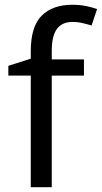

<svg xmlns="http://www.w3.org/2000/svg" viewBox="-20 -785 427 805"><path d="M332 -468H197V0H109V-468H15V-509L109 -539V-570Q109 -674 155 -719.5Q201 -765 283 -765Q315 -765 341.5 -759.5Q368 -754 387 -747L364 -678Q348 -683 327 -688Q306 -693 284 -693Q240 -693 218.5 -663.5Q197 -634 197 -571V-536H332Z"/></svg>

Font: Noto Sans Tagalog
Style: Regular
Weight: 400
Designer: Monotype Design Team
Foundry: Monotype Imaging Inc.
Version: Version 2.001; ttfautohint (v1.8.4.7-5d5b)